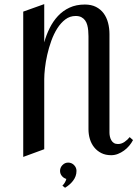

<svg xmlns="http://www.w3.org/2000/svg" viewBox="-20 -741 660 924"><path d="M620.1 -66.9Q612.8 -52.7 601.8 -39.6Q590.8 -26.4 576.9 -16.4Q563 -6.3 547.4 -0.2Q531.7 5.9 515.1 5.9Q487.8 5.9 467.5 -4.4Q447.3 -14.6 433.3 -32Q419.4 -49.3 412.6 -71.8Q405.8 -94.2 405.8 -119.1V-541Q405.8 -552.7 405.8 -566.7Q405.8 -580.6 404.5 -594.2Q403.3 -607.9 399.9 -620.6Q396.5 -633.3 389.6 -642.8Q382.8 -652.3 371.8 -658.2Q360.8 -664.1 344.2 -664.1Q316.4 -664.1 294.4 -647.5Q272.5 -630.9 255.6 -604.2Q238.8 -577.6 226.8 -544.2Q214.8 -510.7 207.3 -477.1Q199.7 -443.4 196.3 -412.6Q192.9 -381.8 192.9 -360.8V-22.9L91.8 14.2V-685.1L192.9 -721.2V-537.1Q202.6 -572.8 219 -605.7Q235.4 -638.7 259 -664.1Q282.7 -689.5 314.7 -704.3Q346.7 -719.2 388.2 -719.2Q419.4 -719.2 441.9 -707.8Q464.4 -696.3 478.8 -676.8Q493.2 -657.2 500 -631.3Q506.8 -605.5 506.8 -577.1V-103Q506.8 -93.3 509 -83.5Q511.2 -73.7 515.9 -65.7Q520.5 -57.6 528.3 -52.7Q536.1 -47.9 547.9 -47.9Q564.5 -47.9 579.3 -58.1Q594.2 -68.4 604 -81.1ZM348.1 81.5Q348.1 94.7 343.8 106.7Q339.4 118.7 331.5 128.9Q323.7 139.2 313.7 147.7Q303.7 156.2 293 162.6L280.3 152.3Q286.6 146.5 292 137.5Q297.4 128.4 299.3 120.1Q286.1 116.2 277.6 105.7Q269 95.2 269 81.5Q269 65.4 280.5 53.5Q292 41.5 308.1 41.5Q324.7 41.5 336.4 53.5Q348.1 65.4 348.1 81.5Z"/></svg>

Font: Redressed
Style: Regular
Weight: 400
Designer: Astigmatic (AOETI)
Foundry: Astigmatic (AOETI)
Version: Version 1.000